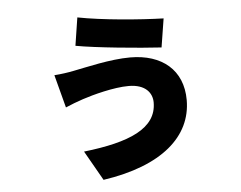

<svg xmlns="http://www.w3.org/2000/svg" viewBox="-53 -732 1105 881"><g transform="rotate(-5 500.0 -291.5)"><path d="M649 -249C649 -129 522 -76 311 -52L389 85C661 45 801 -79 801 -247C801 -385 706 -464 559 -464C467 -464 353 -436 295 -425C271 -420 236 -415 206 -413L246 -261C266 -270 305 -285 327 -292C375 -308 472 -334 541 -334C619 -334 649 -292 649 -249ZM334 -668 314 -539C405 -522 606 -503 707 -497L728 -629C620 -632 446 -646 334 -668Z"/></g></svg>

Font: Noto Sans CJK HK Black
Style: Regular
Weight: 900
Designer: Ryoko NISHIZUKA 西塚涼子 (kana, bopomofo & ideographs); Paul D. Hunt (Latin, Greek & Cyrillic); Sandoll Communications 산돌커뮤니
Foundry: Adobe
Version: Version 2.004;hotconv 1.0.118;makeotfexe 2.5.65603